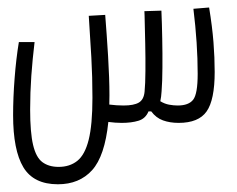

<svg xmlns="http://www.w3.org/2000/svg" viewBox="-20 -323 626 507"><path d="M132.8 163.6Q68.8 163.6 41.7 118.7Q14.6 73.7 14.6 -19Q14.6 -65.4 18.6 -116.5Q22.5 -167.5 29.8 -211.9H71.3Q65.9 -167 62.7 -122.8Q59.6 -78.6 59.6 -33.7Q59.6 26.9 67.4 59.8Q75.2 92.8 92 105.2Q108.9 117.7 134.8 117.7Q164.1 117.7 184.1 101.8Q204.1 85.9 214.1 46.4Q224.1 6.8 224.1 -64.9Q224.1 -120.1 221.2 -171.4Q218.3 -222.7 214.4 -281.2L257.8 -283.7Q261.7 -234.9 265.4 -175Q269 -115.2 269 -71.8Q269 -59.1 268.6 -46.9Q288.1 -44.4 306.2 -44.4Q333.5 -44.4 346.7 -52.2Q359.9 -60.1 361.8 -81.1Q363.8 -101.6 364 -135.3Q364.3 -168.9 363.5 -207.3Q362.8 -245.6 361.8 -281.2Q361.3 -289.6 361.3 -293.5L406.2 -294.9Q407.7 -260.7 408.4 -220.9Q409.2 -181.2 408.9 -144.3Q408.7 -107.4 406.7 -82Q405.8 -66.9 403.3 -55.7Q414.6 -48.8 426.5 -46.6Q438.5 -44.4 449.2 -44.4Q478 -44.4 490 -59.6Q502 -74.7 502 -127.9Q502 -208 490.7 -299.8L532.2 -303.2Q540.5 -252.4 543.7 -211.7Q546.9 -170.9 546.9 -132.8Q546.9 -59.1 525.6 -28.8Q504.4 1.5 451.7 1.5Q428.7 1.5 410.4 -5.1Q392.1 -11.7 379.4 -28.8H372.1Q364.3 -9.8 345.7 -4.2Q327.1 1.5 301.3 1.5Q284.7 1.5 266.1 -1Q256.8 89.4 223.1 126.5Q189.5 163.6 132.8 163.6Z"/></svg>

Font: Cascadia Code NF ExtraLight
Style: Regular
Weight: 200
Monospace: yes
Designer: Aaron Bell
Foundry: Saja Typeworks
Version: Version 2404.023; ttfautohint (v1.8.4)